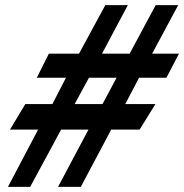

<svg xmlns="http://www.w3.org/2000/svg" viewBox="-20 -720 720 751"><path d="M129 -213H19L79 -313H185L238 -416H124L171 -510H289L392 -700H480L379 -510H487L589 -700H677L575 -510H680L631 -416H524L470 -313H588L526 -213H415L296 11H207L326 -213H219L98 11H11ZM381 -313 436 -416H328L272 -313Z"/></svg>

Font: Cabin SemiBold
Style: Italic
Weight: 600
Italic angle: -7°
Designer: Pablo Impallari
Foundry: Pablo Impallari. http://www.impallari.com Igino Marini. http://www.ikern.com
Version: Version 2.200